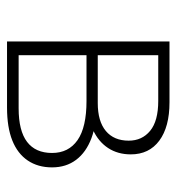

<svg xmlns="http://www.w3.org/2000/svg" viewBox="2 -504 502 546"><g transform="rotate(90 253.0 -231.0)"><path d="M98 0V-462H271Q341 -462 380 -433Q419 -404 419 -352Q419 -315 401 -287.5Q383 -260 349.5 -244.5Q316 -229 269 -229L275 -255Q333 -255 373 -240Q413 -225 434.5 -196.5Q456 -168 456 -128Q456 -88 436.5 -59Q417 -30 379.5 -15Q342 0 286 0ZM137 -33H288Q352 -33 383.5 -57Q415 -81 415 -128Q415 -175 378.5 -200.5Q342 -226 267 -226H125V-258H273Q325 -258 352.5 -281Q380 -304 380 -346Q380 -384 352 -407Q324 -430 267 -430H137Z"/></g></svg>

Font: Ysabeau SC ExtraLight
Style: Regular
Weight: 250
Designer: Christian Thalmann (Catharsis Fonts)
Version: Version 2.001;gftools[0.9.30]; featfreeze: smcp